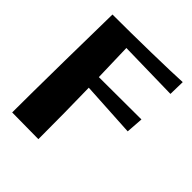

<svg xmlns="http://www.w3.org/2000/svg" viewBox="-208 -893 1026 1026"><g transform="rotate(45 305.0 -379.5)"><path d="M238 -676 244 -462 565 -463 558 -366 246 -384Q250 -207 250 1L50 -1Q50 -119 53.5 -395Q57 -671 59 -750Q193 -750 349.5 -753Q506 -756 580 -760L578 -669Z"/></g></svg>

Font: Otomanopee
Style: Regular
Weight: 400
Designer: Das Ende der Wildnis
Foundry: Gutenberg Labo
Version: Version 3.000